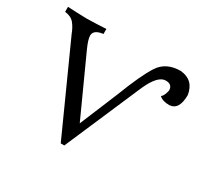

<svg xmlns="http://www.w3.org/2000/svg" viewBox="-144 -895 1153 1092"><g transform="rotate(30 432.5 -349.0)"><path d="M390.6 0H367.2L109.4 -570.8Q96.7 -605.5 76.2 -630.9Q55.7 -656.2 14.6 -660.6V-693.4Q77.6 -689.9 140.6 -688.5Q203.6 -689.9 266.6 -693.4V-660.6Q205.1 -653.3 205.1 -615.2Q205.1 -590.3 228.5 -538.1L403.8 -152.8L507.8 -403.3Q568.4 -561 613 -629.6Q657.7 -698.2 752.4 -698.2Q840.8 -690.4 855.5 -599.6Q855.5 -501 793 -497.1Q747.6 -497.1 726.1 -518.1Q742.7 -530.3 750.5 -568.4Q750 -608.4 706.5 -608.4Q654.8 -608.4 607.4 -502.4Z"/></g></svg>

Font: Kelvinch
Style: Regular
Weight: 400
Designer: Paul James MIller
Foundry: High-Logic / Made with FontCreator
Version: Version 3.30 September 23, 2016